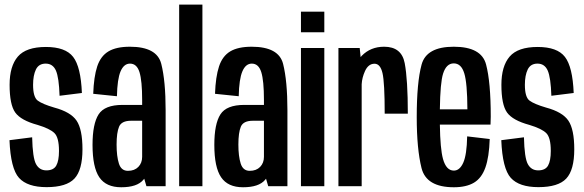

<svg xmlns="http://www.w3.org/2000/svg" viewBox="-20 -805 2526 830"><path d="M181.5 4Q98.5 4 62.2 -36Q26 -76 21 -199L119 -211.5Q121 -122.5 135.8 -95.5Q150.5 -68.5 180.5 -68.5Q211.5 -68.5 223.2 -89.2Q235 -110 235 -152.5Q235 -210.5 215.2 -229.8Q195.5 -249 142.5 -265Q70.5 -284.5 46 -318.5Q21.5 -352.5 21.5 -438.5Q21.5 -519 57.2 -560.5Q93 -602 178.5 -602Q263 -602 296.2 -559Q329.5 -516 334 -403L237.5 -391Q235 -469.5 221.8 -499.8Q208.5 -530 177.5 -530Q147.5 -530 135.2 -504.5Q123 -479 123 -438.5Q123 -385 143.2 -370Q163.5 -355 214.5 -340Q285.5 -321 311 -283.5Q336.5 -246 336.5 -159.5Q336.5 -70 301.8 -33Q267 4 181.5 4Z M613 0 603.5 -32.5Q601.5 -30 599.5 -27.5Q572.5 4.5 504 4.5Q438.5 4.5 409.2 -38.8Q380 -82 380 -178.5Q380 -269.5 406.2 -310.5Q432.5 -351.5 509.5 -351.5H594.5V-373.5Q594.5 -456 583 -493Q571.5 -530 542 -530Q515.5 -530 501.2 -496.5Q487 -463 485.5 -389L383 -399.5Q385.5 -473 400.2 -517.8Q415 -562.5 448.8 -582.8Q482.5 -603 541.5 -603Q658.5 -603 677.2 -528.8Q696 -454.5 696 -328.5V0ZM594.5 -127V-283H546.5Q505.5 -283 494.8 -257.5Q484 -232 484 -180Q484 -129.5 494 -98Q504 -66.5 533 -66.5Q561.5 -66.5 578 -83.5Q594.5 -100.5 594.5 -127Z M754.5 0V-785H855V0Z M1139.5 0 1130 -32.5Q1128 -30 1126 -27.5Q1099 4.5 1030.5 4.5Q965 4.5 935.8 -38.8Q906.5 -82 906.5 -178.5Q906.5 -269.5 932.8 -310.5Q959 -351.5 1036 -351.5H1121V-373.5Q1121 -456 1109.5 -493Q1098 -530 1068.5 -530Q1042 -530 1027.8 -496.5Q1013.5 -463 1012 -389L909.5 -399.5Q912 -473 926.8 -517.8Q941.5 -562.5 975.2 -582.8Q1009 -603 1068 -603Q1185 -603 1203.8 -528.8Q1222.5 -454.5 1222.5 -328.5V0ZM1121 -127V-283H1073Q1032 -283 1021.2 -257.5Q1010.5 -232 1010.5 -180Q1010.5 -129.5 1020.5 -98Q1030.5 -66.5 1059.5 -66.5Q1088 -66.5 1104.5 -83.5Q1121 -100.5 1121 -127Z M1281 0V-597.5H1382V0ZM1281 -754.5H1382V-665.5H1281Z M1643 -313.5Q1643 -448.5 1633.5 -489Q1624 -529.5 1599 -529.5Q1572.5 -529.5 1558 -498Q1545 -469.5 1543.5 -441V0H1443V-597.5H1535L1539 -558Q1541 -561 1543.5 -563.5Q1582 -603 1640.5 -603Q1716 -603 1729.5 -532Q1743 -461 1743 -313.5Z M1942 4.5Q1823 4.5 1802.2 -78.5Q1781.5 -161.5 1781.5 -298.5Q1781.5 -448.5 1802.5 -525.8Q1823.5 -603 1941.5 -603Q2061 -603 2081.2 -526.5Q2101.5 -450 2101.5 -301Q2101.5 -282.5 2100.5 -266.5H1881.5Q1883 -161.5 1895 -118Q1909 -67.5 1942 -67.5Q1967.5 -67.5 1982.8 -102Q1998 -136.5 1999.5 -215.5L2097 -204Q2094.5 -126 2078.2 -80.5Q2062 -35 2028.8 -15.2Q1995.5 4.5 1942 4.5ZM1881.5 -332.5H2000.5Q2000 -446.5 1987 -488Q1974 -531 1941.5 -531Q1909.5 -531 1895.5 -487Q1883 -448 1881.5 -332.5Z M2307.5 4Q2224.5 4 2188.2 -36Q2152 -76 2147 -199L2245 -211.5Q2247 -122.5 2261.8 -95.5Q2276.5 -68.5 2306.5 -68.5Q2337.5 -68.5 2349.2 -89.2Q2361 -110 2361 -152.5Q2361 -210.5 2341.2 -229.8Q2321.5 -249 2268.5 -265Q2196.5 -284.5 2172 -318.5Q2147.5 -352.5 2147.5 -438.5Q2147.5 -519 2183.2 -560.5Q2219 -602 2304.5 -602Q2389 -602 2422.2 -559Q2455.5 -516 2460 -403L2363.5 -391Q2361 -469.5 2347.8 -499.8Q2334.5 -530 2303.5 -530Q2273.5 -530 2261.2 -504.5Q2249 -479 2249 -438.5Q2249 -385 2269.2 -370Q2289.5 -355 2340.5 -340Q2411.5 -321 2437 -283.5Q2462.5 -246 2462.5 -159.5Q2462.5 -70 2427.8 -33Q2393 4 2307.5 4Z"/></svg>

Font: Anybody Condensed Medium
Style: Regular
Weight: 500
Width: 3
Designer: Tyler Finck
Foundry: Etcetera Type Company
Version: Version 1.010; ttfautohint (v1.8.3) -l 8 -r 50 -G 200 -x 14 